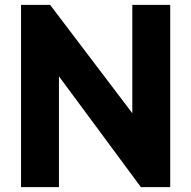

<svg xmlns="http://www.w3.org/2000/svg" viewBox="-20 -765 782 785"><path d="M66 -745H185L521 -302V-745H676V0H556L221 -453V0H66Z"/></svg>

Font: Eudoxus Sans ExtraBold
Style: Regular
Weight: 800
Designer: Stijn de Vries
Foundry: tokotype
Version: Version 2.005